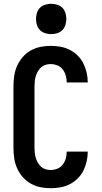

<svg xmlns="http://www.w3.org/2000/svg" viewBox="-20 -985 540 1013"><path d="M247 8Q220 8 193 2.5Q166 -3 142 -16.5Q118 -30 99.5 -51.5Q81 -73 70 -98Q59 -123 55 -150.5Q51 -178 51 -205V-530Q51 -557 55 -584.5Q59 -612 70 -637Q81 -662 99.5 -683.5Q118 -705 142 -718.5Q166 -732 193 -737.5Q220 -743 247 -743Q273 -743 298.5 -738.5Q324 -734 347 -722.5Q370 -711 389 -692.5Q408 -674 419.5 -651Q431 -628 437 -602.5Q443 -577 443 -551Q443 -551 443 -551Q443 -551 443 -550H332Q332 -551 332 -551Q332 -551 332 -551Q332 -569 327 -586.5Q322 -604 311 -618.5Q300 -633 282.5 -640Q265 -647 247 -647Q234 -647 220.5 -643Q207 -639 197 -630Q187 -621 180 -609Q173 -597 169 -584Q165 -571 163.5 -557.5Q162 -544 162 -530V-205Q162 -191 163.5 -177.5Q165 -164 169 -151Q173 -138 180 -126Q187 -114 197 -105Q207 -96 220.5 -92Q234 -88 247 -88Q265 -88 282.5 -95Q300 -102 311 -116.5Q322 -131 327 -148.5Q332 -166 332 -184Q332 -184 332 -184Q332 -184 332 -185H443Q443 -184 443 -184Q443 -184 443 -184Q443 -158 437 -132.5Q431 -107 419.5 -84Q408 -61 389 -42.5Q370 -24 347 -12.5Q324 -1 298.5 3.5Q273 8 247 8ZM250 -805Q234 -805 218 -810Q202 -815 191 -826Q180 -837 175 -853Q170 -869 170 -885Q170 -901 175 -917Q180 -933 191 -944Q202 -955 218 -960Q234 -965 250 -965Q266 -965 282 -960Q298 -955 309 -944Q320 -933 325 -917Q330 -901 330 -885Q330 -869 325 -853Q320 -837 309 -826Q298 -815 282 -810Q266 -805 250 -805Z"/></svg>

Font: Iosevka SS08 Regular
Style: Bold
Weight: 700
Monospace: yes
Designer: Belleve Invis
Foundry: Belleve Invis
Version: Version 16.3.4; ttfautohint (v1.8.4)